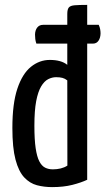

<svg xmlns="http://www.w3.org/2000/svg" viewBox="-20 -755 433 785"><path d="M192.9 10Q160.2 10 131 2.3Q101.9 -5.4 79 -29.7Q56.2 -54.1 43.4 -102.4Q30.6 -150.8 30.6 -231.9Q30.6 -331.4 51 -392.5Q71.5 -453.6 106.4 -481.8Q141.3 -510 183.8 -510Q206.9 -510 224.8 -505Q242.6 -500 255.1 -489.9V-698Q255.1 -717 261.5 -724.5Q267.9 -732.1 285.9 -733.5Q303.8 -735 336.5 -735V-20Q311.8 -8.3 275.6 0.9Q239.5 10 192.9 10ZM196 -62.6Q213.1 -62.6 228.1 -66.3Q243.2 -70 255.5 -77.9L255.1 -426.3Q245.8 -433.8 235.2 -436.6Q224.7 -439.4 209.4 -439.4Q192.9 -439.4 177 -431.3Q161.1 -423.3 148.2 -401.7Q135.3 -380 127.9 -341.3Q120.6 -302.6 120.6 -241Q120.6 -184.4 125.8 -149.2Q131 -114.1 140.8 -95.3Q150.5 -76.6 164.4 -69.6Q178.3 -62.6 196 -62.6ZM128.7 -576.7Q125.1 -587.2 124.2 -596Q123.2 -604.9 123.2 -613.7Q123.6 -631.4 132.2 -642.4Q140.9 -653.5 156.2 -653.5H383.6Q387.9 -644.4 389.5 -635.5Q391.1 -626.7 391.1 -618.5Q390.8 -600.2 382.7 -588.5Q374.7 -576.7 360 -576.7Z"/></svg>

Font: Yanone Kaffeesatz ExtraLight
Style: Regular
Weight: 200
Designer: Yanone (Cyrillic: Daniel Pouzeot, Huerta Tipografica, and Cyreal)
Foundry: Yanone
Version: Version 2.003